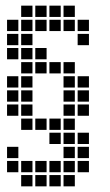

<svg xmlns="http://www.w3.org/2000/svg" viewBox="-20 -665 390 680"><path d="M55 -645V-605H95V-645ZM105 -645V-605H145V-645ZM155 -645V-605H195V-645ZM205 -645V-605H245V-645ZM5 -595V-555H45V-595ZM55 -595V-555H95V-595ZM105 -595V-555H145V-595ZM155 -595V-555H195V-595ZM205 -595V-555H245V-595ZM255 -595V-555H295V-595ZM255 -545V-505H295V-545ZM5 -545V-505H45V-545ZM5 -495V-455H45V-495ZM5 -395V-355H45V-395ZM5 -345V-305H45V-345ZM5 -295V-255H45V-295ZM5 -145V-105H45V-145ZM5 -95V-55H45V-95ZM55 -45V-5H95V-45ZM105 -45V-5H145V-45ZM155 -45V-5H195V-45ZM205 -45V-5H245V-45ZM55 -95V-55H95V-95ZM105 -95V-55H145V-95ZM155 -95V-55H195V-95ZM205 -95V-55H245V-95ZM255 -95V-55H295V-95ZM255 -145V-105H295V-145ZM255 -195V-155H295V-195ZM255 -295V-255H295V-295ZM255 -345V-305H295V-345ZM255 -395V-355H295V-395ZM55 -545V-505H95V-545ZM55 -495V-455H95V-495ZM55 -445V-405H95V-445ZM55 -395V-355H95V-395ZM55 -345V-305H95V-345ZM55 -295V-255H95V-295ZM55 -245V-205H95V-245ZM205 -445V-405H245V-445ZM205 -395V-355H245V-395ZM205 -345V-305H245V-345ZM205 -295V-255H245V-295ZM205 -245V-205H245V-245ZM205 -195V-155H245V-195ZM205 -145V-105H245V-145ZM155 -445V-405H195V-445ZM105 -445V-405H145V-445ZM105 -245V-205H145V-245ZM155 -245V-205H195V-245ZM155 -195V-155H195V-195ZM105 -495V-455H145V-495Z"/></svg>

Font: Nose Transport 13 Square
Style: Regular
Weight: 400
Designer: Nico Rohrbach
Foundry: Nose
Version: Version 1.400;Glyphs 3.2.3 (3260)